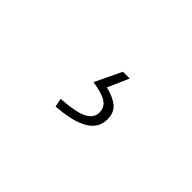

<svg xmlns="http://www.w3.org/2000/svg" viewBox="-28 -202 641 641"><g transform="rotate(45 293.0 118.5)"><path d="M216 209Q287 204 313.5 189.5Q340 175 340 150Q340 125 320 112Q300 99 254 92L299 -2H331L298 73Q333 81 354 97.5Q375 114 375 147Q375 189 336 211.5Q297 234 222 239Z"/></g></svg>

Font: SpoqaHanSans
Style: Thin
Weight: 250
Designer: [Spoqa Han Sans] Dong-huui Kim \uAE40 \uB3D9 \uD718   [Noto Sans] Ryoko NISHIZUKA \u897F \u585A \u6DBC \u5B50  (kana & i
Foundry: Spoqa (http://bi.spoqa.com)
Version: Version 1.004;PS 1.004;hotconv 1.0.82;makeotf.lib2.5.63406